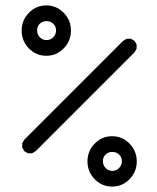

<svg xmlns="http://www.w3.org/2000/svg" viewBox="-20 -676 580 709"><path d="M69.5 -118 62 -131.5V-146.5L69.5 -160L434.5 -525L448 -533H463.5L477 -525L484.5 -511.5V-496.5L477 -483L112 -118L98.5 -110H83ZM395 -45Q409.5 -45 419.8 -55.5Q430 -66 430 -81Q430 -95.5 419.8 -105.2Q409.5 -115 395 -115Q380 -115 370 -105.5Q360 -96 360 -81Q360 -66 370 -55.5Q380 -45 395 -45ZM329.8 -14.2Q303 -41.5 303 -80Q303 -118.5 329.8 -145.8Q356.5 -173 394 -173Q431.5 -173 458.2 -145.8Q485 -118.5 485 -80Q485 -41.5 458.2 -14.2Q431.5 13 394 13Q356.5 13 329.8 -14.2ZM152 -528Q166.5 -528 176.8 -538.5Q187 -549 187 -564Q187 -578.5 176.8 -588.2Q166.5 -598 152 -598Q137 -598 127 -588.5Q117 -579 117 -564Q117 -549 127 -538.5Q137 -528 152 -528ZM86.8 -497.2Q60 -524.5 60 -563Q60 -601.5 86.8 -628.8Q113.5 -656 151 -656Q188.5 -656 215.2 -628.8Q242 -601.5 242 -563Q242 -524.5 215.2 -497.2Q188.5 -470 151 -470Q113.5 -470 86.8 -497.2Z"/></svg>

Font: 3270 Nerd Font
Style: Regular
Weight: 400
Monospace: yes
Version: Version 3.0.1;Nerd Fonts 3.3.0